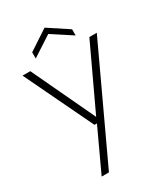

<svg xmlns="http://www.w3.org/2000/svg" viewBox="-213 -763 940 1075"><g transform="rotate(-30 256.5 -226.0)"><path d="M117 215 243 -56H227L16 -496H66L257 -91H258L448 -496H496L164 215ZM128 -542V-582L257 -667L386 -582V-542L257 -626Z"/></g></svg>

Font: DM Sans 28pt ExtraLight
Style: Regular
Weight: 250
Version: Version 4.004;gftools[0.9.30]